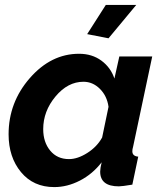

<svg xmlns="http://www.w3.org/2000/svg" viewBox="-20 -752 664 782"><path d="M422 -596 335 -613 411 -732H535ZM15 -205Q15 -335 101.5 -434Q188 -533 302 -533Q355 -533 393 -505Q431 -477 446 -432L466 -522H600L522 -154Q519 -144 519 -136Q519 -116 543 -114L519 0Q477 7 464 7Q388 7 388 -53Q388 -66 394 -91Q357 -43 305.5 -16.5Q254 10 201 10Q116 10 65.5 -51Q15 -112 15 -205ZM396 -192 422 -317Q416 -361 387 -390Q358 -419 320 -419Q256 -419 206 -359Q156 -299 156 -226Q156 -173 184.5 -138.5Q213 -104 261 -104Q296 -104 335.5 -129Q375 -154 396 -192Z"/></svg>

Font: Raleway-v4020
Style: Bold Italic
Weight: 700
Italic angle: -12°
Designer: Matt McInerney, Pablo Impallari, Rodrigo Fuenzalida
Foundry: Matt McInerney, Pablo Impallari, Rodrigo Fuenzalida
Version: Version 4.020;PS 004.020;hotconv 1.0.88;makeotf.lib2.5.64775